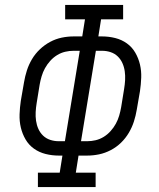

<svg xmlns="http://www.w3.org/2000/svg" viewBox="-20 -755 640 775"><path d="M133 0V-58H221L232 -127H217Q190 -127 164 -133.5Q138 -140 117 -155Q96 -170 83 -192.5Q70 -215 64 -240.5Q58 -266 59 -293.5Q60 -321 64 -348L77 -423Q81 -447 88.5 -470.5Q96 -494 109 -516Q122 -538 141 -556Q160 -574 182.5 -586Q205 -598 229 -603Q253 -608 277 -608H312L323 -677H243V-735H477V-677H388L377 -608H392Q419 -608 445 -601.5Q471 -595 492 -580Q513 -565 526 -542.5Q539 -520 545 -494.5Q551 -469 550 -441.5Q549 -414 545 -387L532 -312Q528 -288 520.5 -264.5Q513 -241 500 -219Q487 -197 468.5 -179Q450 -161 427 -149Q404 -137 380 -132Q356 -127 332 -127H297L286 -58H366V0ZM217 -185H242L302 -550H277Q260 -550 243 -546Q226 -542 210.5 -532.5Q195 -523 182.5 -509Q170 -495 161.5 -479.5Q153 -464 148 -447Q143 -430 140 -413L128 -339Q125 -321 124 -303Q123 -285 125.5 -267.5Q128 -250 135 -234.5Q142 -219 154 -207.5Q166 -196 182.5 -190.5Q199 -185 217 -185ZM332 -185Q349 -185 366 -189Q383 -193 398.5 -202.5Q414 -212 426.5 -226Q439 -240 447.5 -255.5Q456 -271 461 -288Q466 -305 469 -322L481 -396Q484 -414 485 -432Q486 -450 483.5 -467.5Q481 -485 474 -500.5Q467 -516 455 -527.5Q443 -539 426.5 -544.5Q410 -550 392 -550H367L307 -185Z"/></svg>

Font: Iosevka Curly Slab LtEx
Style: Italic
Weight: 300
Width: 7
Italic angle: -9°
Monospace: yes
Designer: Belleve Invis
Foundry: Belleve Invis
Version: Version 11.1.0; ttfautohint (v1.8.3)